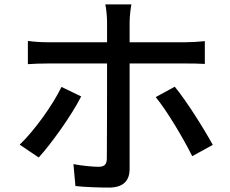

<svg xmlns="http://www.w3.org/2000/svg" viewBox="-20 -812 1040 868"><path d="M258 -419C218 -336 135 -221 69 -158L155 -100C210 -160 303 -289 347 -376ZM818 -525C843 -525 877 -525 906 -523V-626C880 -623 843 -621 817 -621H566V-713C566 -736 571 -778 574 -792H456C460 -776 464 -737 464 -714V-621H196C165 -621 135 -623 106 -627V-522C134 -524 166 -525 197 -525H464V-521C464 -473 464 -143 463 -96C463 -69 452 -58 426 -58C400 -58 355 -62 312 -70L321 29C366 34 425 36 472 36C537 36 566 6 566 -49V-525ZM684 -373C735 -311 808 -188 849 -106L942 -157C902 -230 823 -356 770 -420Z"/></svg>

Font: Genne Gothic Medium
Style: Regular
Weight: 500
Designer: Ryoko NISHIZUKA (kana & ideographs); Paul D. Hunt (Latin, Greek & Cyrillic); Wenlong ZHANG (bopomofo); Sandoll Communica
Foundry: Adobe Systems Incorporated
Version: Version 1.004;PS 1.004;hotconv 16.6.51;makeotf.lib2.5.65220